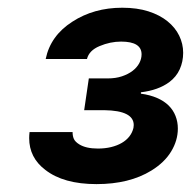

<svg xmlns="http://www.w3.org/2000/svg" viewBox="-20 -825 485 487"><path d="M224.8 -358Q141 -358 94.8 -394.2Q54 -425.1 54 -474.8Q54 -481.9 55 -490.1H164.1Q164.1 -479.8 167.4 -472.5Q170.8 -465.2 181.1 -458.8Q198.2 -448.2 228.3 -448.2Q246.4 -448.2 261.7 -451.9Q277 -455.6 288.7 -462.4Q300.4 -469.1 308.1 -478.9Q315.7 -488.6 318.5 -500.7L319.2 -507.8Q319.2 -544.4 245 -545.5H193.5L205.3 -626.1H253.2Q273.4 -626.1 289.2 -631.4Q305 -636.7 316.2 -645.2Q327.4 -653.8 333.3 -664.8Q339.1 -675.8 339.1 -687.1Q339.1 -719.5 287.3 -719.5Q259.6 -719.5 232.6 -708.1Q206 -697.1 200.6 -675.4H95.9Q108 -734.4 163.4 -769.9Q218 -805.4 290.1 -805.4Q327.8 -805.4 356.5 -796.2Q385.3 -786.9 404.8 -771.1Q424.4 -755.3 434.5 -734.6Q444.6 -713.8 444.6 -691.1Q444.6 -668.7 435.9 -649.3Q427.2 -630 409.1 -616.5Q381.4 -596.2 337.4 -590.9V-587.4Q360.8 -584.2 378.4 -576.5Q396 -568.9 407.7 -557.4Q419.4 -545.8 425.2 -530.9Q431.1 -516 431.1 -498.9Q431.1 -468.8 414.2 -440.9Q397.4 -413 364 -392.4Q308.2 -358 224.8 -358Z"/></svg>

Font: Linik Sans
Style: Bold Italic
Weight: 700
Italic angle: 9°
Designer: Fonts by Rasmus Andersson / Changes by Cristiano Sobral with parts from Marc Monis
Foundry: rsms
Version: Version 3.020; ttfautohint (v1.6)